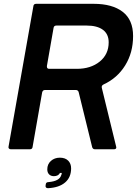

<svg xmlns="http://www.w3.org/2000/svg" viewBox="-20 -783 719 1007"><path d="M37 0Q30 0 26.5 -4.5Q23 -9 25 -15L155 -750Q156 -763 170 -763H471Q569 -763 623.5 -721Q678 -679 678 -594Q678 -507 636.5 -440Q595 -373 523 -340Q511 -334 514 -322L589 -15Q590 -13 590 -10Q590 0 577 0H478Q472 0 468 -3.5Q464 -7 463 -13L393 -298Q392 -304 388 -307.5Q384 -311 378 -311H216Q204 -311 201 -298L151 -13Q150 0 136 0ZM226 -437V-434Q226 -422 238 -422H383Q456 -422 503 -460Q550 -498 550 -561Q550 -604 520 -626.5Q490 -649 434 -649H276Q263 -649 261 -637ZM219 191 220 184Q221 172 235 172Q292 167 301 136Q302 134 303 131Q304 128 304 124H294Q291 132 282.5 136.5Q274 141 263 141Q247 141 237.5 131.5Q228 122 228 105Q228 78 247 61Q266 44 294 44Q322 44 337.5 59.5Q353 75 353 100Q353 147 321.5 174Q290 201 232 204Q225 204 221.5 200.5Q218 197 219 191Z"/></svg>

Font: Open Sauce Two SemiBold Italic
Style: Regular
Weight: 600
Italic angle: -10°
Designer: Alfredo Marco Pradil
Foundry: Creative Sauce Fz LLC
Version: Version 1.477